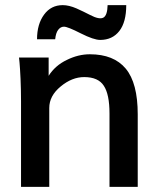

<svg xmlns="http://www.w3.org/2000/svg" viewBox="-20 -724 643 744"><path d="M368.2 -569.3Q343.3 -569.3 293 -594.7Q242.2 -620.6 228 -620.6Q214.8 -620.6 205.6 -608.6Q196.3 -596.7 193.8 -571.8H123.5Q123.5 -630.4 150.9 -667.5Q177.7 -704.1 223.1 -704.1Q247.1 -704.1 276.4 -691.4Q290.5 -685.1 303.7 -678.7Q316.9 -672.4 329.1 -666Q364.3 -647.5 380.1 -655.5Q396 -663.6 397 -704.1H469.2Q469.2 -638.2 442.4 -603.8Q415.5 -569.3 368.2 -569.3ZM61.5 0V-330.6Q61.5 -353.5 61 -375.2Q60.5 -397 59.6 -418.5Q58.6 -439.9 57.6 -455.6Q56.6 -471.2 55.7 -481L53.7 -501H168.5V-430.2Q193.8 -470.2 238.8 -491.7Q283.2 -513.7 328.1 -513.7Q420.9 -513.7 467.3 -458Q513.7 -402.3 513.7 -280.8V0H404.3V-284.2Q404.3 -358.4 382.3 -391.6Q360.8 -425.3 306.2 -425.3Q258.8 -425.3 214.8 -388.7Q170.9 -352.5 170.9 -305.7V0Z"/></svg>

Font: Ride Light
Style: Bold
Weight: 600
Version: Version 3.000